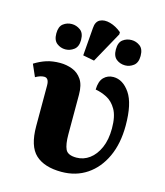

<svg xmlns="http://www.w3.org/2000/svg" viewBox="-121 -911 869 1012"><g transform="rotate(15 313.5 -404.5)"><path d="M309 10Q216 10 167.5 -34.5Q119 -79 119 -189V-410Q119 -451 93 -451Q72 -451 46 -436L17 -502Q49 -522 81.5 -532.5Q114 -543 156 -543Q190 -543 222 -531Q254 -519 274 -489.5Q294 -460 294 -407V-191Q294 -136 306.5 -109.5Q319 -83 366 -83Q405 -83 437 -106.5Q469 -130 488.5 -174Q508 -218 508 -280Q508 -346 487 -382.5Q466 -419 434.5 -435Q403 -451 372 -456Q373 -502 394 -523Q415 -544 446 -544Q498 -544 536 -488.5Q574 -433 574 -313Q574 -215 540.5 -142.5Q507 -70 447.5 -30Q388 10 309 10ZM324 -601 262 -613 274 -765Q276 -801 299 -812.5Q322 -824 354.5 -815Q387 -806 417 -781V-769ZM162 -619Q136 -619 115.5 -635Q95 -651 95 -688Q95 -726 115.5 -741.5Q136 -757 162 -757Q187 -757 208.5 -741.5Q230 -726 230 -688Q230 -651 208.5 -635Q187 -619 162 -619ZM488 -619Q461 -619 440.5 -635Q420 -651 420 -688Q420 -726 440.5 -741.5Q461 -757 488 -757Q513 -757 534 -741.5Q555 -726 555 -688Q555 -651 534 -635Q513 -619 488 -619Z"/></g></svg>

Font: Noto Serif ExtraBold
Style: Regular
Weight: 800
Designer: Monotype Design Team
Foundry: Monotype Imaging Inc.
Version: Version 2.014